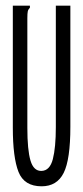

<svg xmlns="http://www.w3.org/2000/svg" viewBox="-20 -643 290 674"><path d="M126 11Q65 11 45 -39.5Q25 -90 25 -195V-623H85V-616Q79 -610 77.5 -603Q76 -596 76 -579V-194Q76 -117 87 -79.5Q98 -42 126 -43Q155 -44 165.5 -84.5Q176 -125 176 -197V-623H227V-198Q227 -83 203.5 -36Q180 11 126 11Z"/></svg>

Font: Inconsolata UltraCondensed
Style: Regular
Weight: 400
Width: 1
Monospace: yes
Designer: Raph Levien, Cyreal, Brenton Simpson
Foundry: Raph Levien, Cyreal, Google
Version: Version 3.000; ttfautohint (v1.8.2.53-6de2)